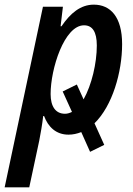

<svg xmlns="http://www.w3.org/2000/svg" viewBox="-61 -570 574 827"><path d="M219 -80C178 -80 157 -112 157 -165C157 -274 216 -461 301 -461C337 -461 356 -433 356 -374C356 -298 334 -204 299 -142L270 -206L209 -176L249 -88C239 -83 229 -80 219 -80ZM108 36C114 5 121 -34 125 -70H129C146 -24 180 10 234 10C253 10 271 6 289 -1L327 84L388 54L346 -39C423 -114 465 -259 465 -380C465 -497 415 -550 343 -550C286 -550 242 -513 204 -457H200L210 -541H124L-41 237H65Z"/></svg>

Font: Noto Sans Display SemiCondensed Medium
Style: Italic
Weight: 500
Width: 4
Italic angle: -12°
Designer: Monotype Design Team
Foundry: Monotype Imaging Inc.
Version: Version 1.900